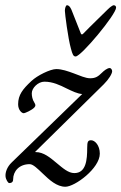

<svg xmlns="http://www.w3.org/2000/svg" viewBox="-20 -677 462 731"><path d="M413 -657C408 -657 397 -648 390 -641C367 -618 327 -580 297 -549C295 -547 294 -546 292 -546C290 -546 289 -547 288 -549L252 -640C247 -651 242 -657 235 -657C230 -657 227 -644 227 -636C227 -626 239 -531 250 -492C256 -470 259 -462 268 -462C289 -462 422 -622 422 -648C422 -654 418 -657 413 -657ZM398 -418C388 -418 375 -407 368 -400C353 -385 343 -379 323 -379C306 -379 284 -389 260 -398C238 -406 216 -414 194 -414C172 -414 122 -390 99 -368C67 -338 49 -316 49 -280C49 -258 63 -246 70 -246C76 -246 102 -258 111 -268C116 -274 116 -278 111 -286C103 -298 101 -312 101 -322C101 -342 125 -366 149 -366C181 -366 208 -353 234 -340C255 -330 275 -320 293 -319L25 -59C6 -41 0 -20 1 -6C2 7 11 20 15 20C20 20 30 19 30 6C30 -25 53 -52 93 -52C106 -52 123 -35 143 -16C168 8 196 34 229 34C265 34 360 -36 360 -92C360 -124 341 -143 327 -143C315 -143 312 -138 312 -114C312 -69 308 -18 263 -18C240 -18 219 -37 196 -56C171 -77 146 -98 116 -98H113L375 -356C394 -375 407 -396 407 -406C407 -412 402 -418 398 -418Z"/></svg>

Font: EB Garamond
Style: Italic
Weight: 400
Italic angle: -17.2°
Designer: Georg Duffner and Octavio Pardo
Foundry: Georg Duffner
Version: Version 1.000;PS 001.000;hotconv 1.0.88;makeotf.lib2.5.64775